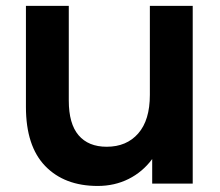

<svg xmlns="http://www.w3.org/2000/svg" viewBox="-20 -614 734 642"><path d="M624.4 0H488.9V-82.2Q456.7 -38.9 410 -15.6Q363.3 7.8 306.7 7.8Q195.6 7.8 131.1 -58.9Q66.7 -125.6 66.7 -256.7V-594.4H210V-277.8Q210 -200 242.8 -161.7Q275.6 -123.3 336.7 -123.3Q403.3 -123.3 442.2 -167.8Q481.1 -212.2 481.1 -296.7V-594.4H624.4Z"/></svg>

Font: Paperlogy 7 Bold
Style: Regular
Weight: 700
Designer: redesigned by Lee Juim, glyphs from Gmarket Sans & Montserrat
Foundry: PT&
Version: Version 1.001